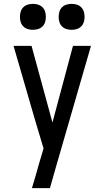

<svg xmlns="http://www.w3.org/2000/svg" viewBox="-20 -757 540 992"><path d="M145 215Q155 182 164.5 149.5Q174 117 183 84L205 10L159 -144L50 -520H143L251 -124L357 -520H450L269 106L238 215ZM350 -603Q336 -603 323 -607Q310 -611 300.5 -620.5Q291 -630 287 -643Q283 -656 283 -670Q283 -684 287 -697Q291 -710 300.5 -719.5Q310 -729 323 -733Q336 -737 350 -737Q364 -737 377 -733Q390 -729 399.5 -719.5Q409 -710 413 -697Q417 -684 417 -670Q417 -656 413 -643Q409 -630 399.5 -620.5Q390 -611 377 -607Q364 -603 350 -603ZM150 -603Q136 -603 123 -607Q110 -611 100.5 -620.5Q91 -630 87 -643Q83 -656 83 -670Q83 -684 87 -697Q91 -710 100.5 -719.5Q110 -729 123 -733Q136 -737 150 -737Q164 -737 177 -733Q190 -729 199.5 -719.5Q209 -710 213 -697Q217 -684 217 -670Q217 -656 213 -643Q209 -630 199.5 -620.5Q190 -611 177 -607Q164 -603 150 -603Z"/></svg>

Font: Iosevka Bendy Medium
Style: Regular
Weight: 500
Monospace: yes
Designer: Belleve Invis
Foundry: Belleve Invis
Version: Version 30.1.2